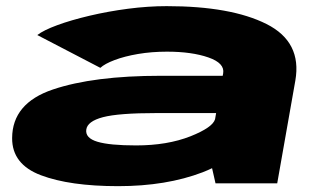

<svg xmlns="http://www.w3.org/2000/svg" viewBox="-20 -612 1092 641"><path d="M699.5 0 688 -50.5Q673.5 -43.5 657 -37Q535.5 9.5 374.5 9.5Q213 9.5 116.5 -27Q20 -63.5 20.5 -151Q21 -267.5 156.5 -313.2Q292 -359 517 -359H723.5L725 -367Q731 -401 675.8 -420.2Q620.5 -439.5 537.5 -439.5Q486 -439.5 440.8 -431.8Q395.5 -424 362.5 -411.5Q329.5 -399 315 -385.5L104.5 -495Q125 -511 171.2 -528Q217.5 -545 279 -559.5Q340.5 -574 407.5 -582.8Q474.5 -591.5 536.5 -591.5Q751 -591.5 869.8 -531.8Q988.5 -472 966 -343L905.5 0ZM698 -214 701.5 -234.5H502Q376 -234.5 323.8 -220.8Q271.5 -207 268 -179Q264.5 -151 305.2 -138.8Q346 -126.5 434.5 -126.5Q538.5 -126.5 616 -157Q690 -186.5 698 -214Z"/></svg>

Font: Anybody UltraExpanded ExtraBold
Style: Italic
Weight: 800
Width: 9
Italic angle: -10°
Designer: Tyler Finck
Foundry: Etcetera Type Company
Version: Version 1.010; ttfautohint (v1.8.3) -l 8 -r 50 -G 200 -x 14 